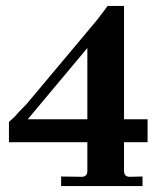

<svg xmlns="http://www.w3.org/2000/svg" viewBox="-20 -624 526 644"><path d="M185 0V-32L254 -31Q273 -31 273 -51V-147H10V-215Q30 -232 40 -245L70 -276L303 -554L320 -576L341 -604H396V-224H475V-147H396V-51Q396 -31 415 -31L458 -32V0ZM73 -224H273V-463Z"/></svg>

Font: UnnaBold
Style: Bold
Weight: 700
Designer: Jorge de Buen Unna
Foundry: Omnibus-Type
Version: Version 2.008;hotconv 1.0.109;makeotfexe 2.5.65596